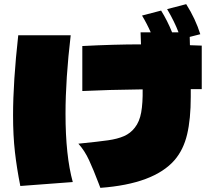

<svg xmlns="http://www.w3.org/2000/svg" viewBox="-20 -894 1040 926"><path d="M953 -464H900V-461V-427Q900 -320 882.5 -246Q865 -172 822 -122Q722 -7 464 12L456 -9Q431 -75 409.5 -121.5Q388 -168 358 -201Q457 -211 502 -217.5Q547 -224 578 -237.5Q609 -251 630 -278Q653 -307 661 -352Q669 -397 668 -463Q499 -461 377 -455V-672Q531 -680 660 -680L658 -738H707Q689 -779 665 -819L757 -843Q787 -795 810 -738H841Q822 -789 786 -850L878 -874Q923 -803 946 -729L895 -716L896 -676Q915 -676 953 -674ZM321 -724Q296 -513 296 -345Q296 -143 331 -16L78 3Q61 -82 52 -161Q43 -240 43 -338Q43 -499 68 -724Z"/></svg>

Font: Mantou Sans
Style: Regular
Weight: 400
Designer: Mant0u / artakana
Foundry: Mant0u / artakana
Version: Version 1.001;October 22, 2023;FontCreator 14.0.0.2901 64-bi